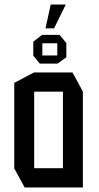

<svg xmlns="http://www.w3.org/2000/svg" viewBox="-20 -828 436 848"><path d="M167 -637V-674H243L273 -638V-637ZM131 -423V-508H300L346 -424V-423ZM89 0 43 -84V-85H258V0ZM43 -85V-462L130 -508H131V-85ZM258 0V-423H346V0ZM156 -547 127 -582V-583H233V-547ZM127 -583V-644L166 -674H167V-583ZM233 -547V-637H273V-575L234 -547ZM181 -703 204 -808H270V-807L219 -703Z"/></svg>

Font: Foldit
Style: Regular
Weight: 400
Version: Version 1.003